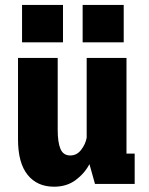

<svg xmlns="http://www.w3.org/2000/svg" viewBox="-20 -730 590 762"><path d="M194.5 11Q127.5 11 89.5 -36.2Q51.5 -83.5 51.5 -176.5V-500H209V-214.5Q209 -165 220 -139Q231 -113 259 -113Q285 -113 302.2 -135.5Q319.5 -158 324 -183.5V-500H482V-120.5H514.5V0H357L335 -78.5Q315.5 -41.5 280 -15.2Q244.5 11 194.5 11ZM67.5 -710.5H230V-562H67.5ZM308 -710.5H471V-562H308Z"/></svg>

Font: Trispace SemiCondensed
Style: Bold
Weight: 700
Width: 4
Designer: Tyler Finck
Foundry: Etcetera Type Company
Version: Version 1.210; ttfautohint (v1.8.3)